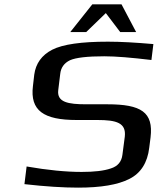

<svg xmlns="http://www.w3.org/2000/svg" viewBox="-20 -850 751 880"><path d="M472 -372H375C293 -372 240 -381 247 -437L256 -511C259 -540 274 -561 301 -574C328 -586 381 -592 458 -592C511 -592 582 -586 674 -575L683 -648C602 -655 533 -659 475 -659C353 -659 268 -647 219 -622C171 -597 144 -559 137 -508L131 -456C117 -343 180 -300 331 -300H426C514 -300 559 -287 552 -224L541 -140C537 -109 520 -88 488 -78C456 -67 412 -62 354 -62C283 -62 199 -70 102 -87L92 -6C189 5 271 10 338 10C442 10 520 -3 573 -30C625 -56 656 -104 664 -173L670 -220C684 -336 627 -372 472 -372ZM302 -703H375L465 -790L531 -703H604L537 -830H403Z"/></svg>

Font: Gamestation Extended
Style: Italic
Weight: 400
Width: 7
Designer: Jonas Hecksher
Foundry: Jonas Hecksher, Playtypeª, e-types AS
Version: Version 1.003